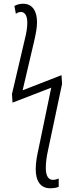

<svg xmlns="http://www.w3.org/2000/svg" viewBox="-20 -766 400 1027"><path d="M248 241C268 241 285 238 294 233V189C285 192 277 196 263 196C240 196 225 176 225 133C225 103 230 68 236 42L312 -317L309 -364L101 -283L163 -547C172 -586 178 -619 178 -648C178 -704 155 -746 104 -746C88 -746 70 -742 57 -734L65 -692C72 -699 84 -702 92 -702C111 -702 126 -685 126 -645C126 -620 122 -592 113 -557L44 -263L47 -217L254 -297L186 31C179 62 171 102 171 138C171 204 198 241 248 241Z"/></svg>

Font: Noto Sans Display Condensed Light
Style: Regular
Weight: 300
Width: 3
Designer: Monotype Design Team
Foundry: Monotype Imaging Inc.
Version: Version 1.900